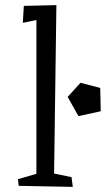

<svg xmlns="http://www.w3.org/2000/svg" viewBox="-20 -730 434 749"><path d="M50 -1ZM264 -1 53 -5 50 -31 122 -52V-652L69 -641L73 -707L200 -710L191 -53L259 -39ZM294 -407 371 -387 373 -296 286 -277 244 -352Z"/></svg>

Font: Underdog
Style: Regular
Weight: 400
Designer: Sergey Steblina
Foundry: Sergey Steblina, Jovanny Lemonad
Version: Version 1.001; ttfautohint (v0.9)